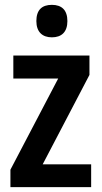

<svg xmlns="http://www.w3.org/2000/svg" viewBox="-20 -772 419 792"><path d="M194 -752C153 -752 130 -731 130 -685C130 -640 155 -618 194 -618C234 -618 258 -640 258 -685C258 -730 235 -752 194 -752ZM356 0V-94H156L349 -463V-543H35V-448H220L23 -72V0Z"/></svg>

Font: Noto Sans Gurmukhi UI Condensed SemiBold
Style: Regular
Weight: 600
Width: 3
Designer: Jelle Bosma - Monotype Design Team
Foundry: Monotype Imaging Inc.
Version: Version 2.004